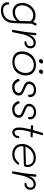

<svg xmlns="http://www.w3.org/2000/svg" viewBox="1597 -2310 963 4197"><g transform="rotate(90 2078.5 -211.5)"><path d="M538 -510Q538 -505 535 -499Q521 -473 498 -421Q497 -349 493 -250Q493 -223 491 -171Q487 -27 478 31Q462 133 387.5 191.5Q313 250 205 250Q125 250 77 209Q29 168 29 97Q29 68 59 68Q78 68 78 87Q78 133 108 167.5Q138 202 205 202Q294 202 351.5 156.5Q409 111 425 32Q434 -13 436 -94Q403 -54 354.5 -30.5Q306 -7 246 -7Q180 -7 134.5 -35Q89 -63 66 -110Q43 -157 43 -213Q43 -290 79.5 -357.5Q116 -425 179.5 -466Q243 -507 319 -507Q368 -507 404 -491Q440 -475 457 -455Q473 -489 488 -517Q495 -530 509 -530Q519 -530 528.5 -524.5Q538 -519 538 -510ZM437 -165Q440 -210 442 -326L444 -388Q436 -416 398.5 -436.5Q361 -457 315 -457Q256 -457 205.5 -422Q155 -387 125.5 -330.5Q96 -274 96 -213Q96 -146 135 -102Q174 -58 251 -58Q307 -58 359.5 -88.5Q412 -119 437 -165Z M1037 -398Q1037 -337 1000.5 -301Q964 -265 908 -265Q894 -265 888 -268.5Q882 -272 882 -280Q882 -306 908 -308Q989 -317 989 -398Q989 -427 972 -446Q955 -465 916 -465Q850 -465 802.5 -398Q755 -331 730 -231Q713 -160 690 -37Q685 -11 678.5 -1.5Q672 8 657 8Q634 8 634 -14Q634 -21 635 -26L670 -228Q689 -340 700 -501Q701 -513 710 -519.5Q719 -526 732 -526Q754 -526 752 -502Q745 -434 735 -360Q762 -436 809 -474Q856 -512 916 -512Q974 -512 1005.5 -479.5Q1037 -447 1037 -398Z M1104 -206Q1104 -291 1141.5 -362Q1179 -433 1246 -474.5Q1313 -516 1399 -516Q1466 -516 1518 -490Q1570 -464 1599.5 -413.5Q1629 -363 1629 -293Q1629 -207 1592 -140.5Q1555 -74 1487.5 -37Q1420 0 1330 0Q1235 0 1169.5 -50Q1104 -100 1104 -206ZM1574 -293Q1574 -375 1526.5 -422Q1479 -469 1401 -469Q1331 -469 1276 -433Q1221 -397 1190.5 -336.5Q1160 -276 1160 -206Q1160 -122 1210.5 -84.5Q1261 -47 1332 -47Q1404 -47 1459 -79.5Q1514 -112 1544 -168Q1574 -224 1574 -293ZM1272 -620Q1272 -643 1288 -658Q1304 -673 1327 -673Q1345 -673 1356.5 -663Q1368 -653 1368 -637Q1368 -615 1351 -598.5Q1334 -582 1312 -582Q1294 -582 1283 -592.5Q1272 -603 1272 -620ZM1501 -620Q1501 -643 1517 -658Q1533 -673 1556 -673Q1573 -673 1584 -663Q1595 -653 1595 -637Q1595 -615 1579 -598.5Q1563 -582 1540 -582Q1522 -582 1511.5 -592.5Q1501 -603 1501 -620Z M1708 -116Q1704 -126 1704 -133Q1705 -143 1716 -151Q1727 -159 1738 -159Q1746 -159 1750 -154Q1754 -149 1760 -135Q1801 -45 1884 -45Q1920 -45 1949 -58Q1978 -71 1995 -93.5Q2012 -116 2012 -141Q2012 -172 1985.5 -190Q1959 -208 1904 -229Q1859 -246 1830 -261.5Q1801 -277 1781 -302.5Q1761 -328 1761 -366Q1761 -405 1783 -440Q1805 -475 1847.5 -497Q1890 -519 1947 -519Q2015 -519 2058.5 -484.5Q2102 -450 2102 -389Q2102 -365 2095 -354.5Q2088 -344 2070 -344Q2056 -344 2053 -352.5Q2050 -361 2050 -383Q2050 -428 2021.5 -449.5Q1993 -471 1947 -471Q1883 -471 1849.5 -439.5Q1816 -408 1816 -367Q1816 -334 1843.5 -315.5Q1871 -297 1928 -274Q1974 -256 2001.5 -241Q2029 -226 2048.5 -201.5Q2068 -177 2068 -141Q2068 -99 2044 -66Q2020 -33 1978 -14.5Q1936 4 1883 4Q1815 4 1772 -29.5Q1729 -63 1708 -116Z M2195 -116Q2191 -126 2191 -133Q2192 -143 2203 -151Q2214 -159 2225 -159Q2233 -159 2237 -154Q2241 -149 2247 -135Q2288 -45 2371 -45Q2407 -45 2436 -58Q2465 -71 2482 -93.5Q2499 -116 2499 -141Q2499 -172 2472.5 -190Q2446 -208 2391 -229Q2346 -246 2317 -261.5Q2288 -277 2268 -302.5Q2248 -328 2248 -366Q2248 -405 2270 -440Q2292 -475 2334.5 -497Q2377 -519 2434 -519Q2502 -519 2545.5 -484.5Q2589 -450 2589 -389Q2589 -365 2582 -354.5Q2575 -344 2557 -344Q2543 -344 2540 -352.5Q2537 -361 2537 -383Q2537 -428 2508.5 -449.5Q2480 -471 2434 -471Q2370 -471 2336.5 -439.5Q2303 -408 2303 -367Q2303 -334 2330.5 -315.5Q2358 -297 2415 -274Q2461 -256 2488.5 -241Q2516 -226 2535.5 -201.5Q2555 -177 2555 -141Q2555 -99 2531 -66Q2507 -33 2465 -14.5Q2423 4 2370 4Q2302 4 2259 -29.5Q2216 -63 2195 -116Z M2999 -130Q2999 -98 2982 -67.5Q2965 -37 2936.5 -18.5Q2908 0 2875 0Q2823 0 2795 -39.5Q2767 -79 2767 -149Q2767 -238 2809 -401Q2768 -402 2734 -407Q2717 -409 2717 -426Q2717 -441 2724.5 -448Q2732 -455 2744 -454Q2785 -450 2822 -449Q2840 -518 2867 -603L2880 -647Q2887 -670 2911 -670Q2924 -670 2930.5 -662.5Q2937 -655 2933 -644Q2897 -529 2874 -446Q2928 -444 2959 -444Q2983 -444 2983 -429Q2983 -413 2975 -406Q2967 -399 2952 -399Q2893 -399 2861 -400Q2819 -237 2819 -148Q2819 -48 2875 -48Q2904 -48 2927.5 -69Q2951 -90 2951 -123Q2951 -135 2957.5 -143Q2964 -151 2979 -151Q2999 -151 2999 -130Z M3126 -210Q3126 -290 3166.5 -360Q3207 -430 3276 -471.5Q3345 -513 3428 -513Q3519 -513 3575 -464Q3631 -415 3631 -331Q3631 -287 3618 -269.5Q3605 -252 3575 -251L3180 -241Q3177 -223 3177 -206Q3177 -135 3225 -90.5Q3273 -46 3351 -46Q3397 -46 3431.5 -60.5Q3466 -75 3487.5 -93Q3509 -111 3541 -144Q3548 -151 3555 -151Q3564 -151 3572 -144.5Q3580 -138 3580 -129Q3580 -119 3570 -109Q3541 -76 3518 -55Q3495 -34 3452.5 -16Q3410 2 3351 2Q3279 2 3228 -27Q3177 -56 3151.5 -104.5Q3126 -153 3126 -210ZM3567 -297Q3578 -297 3581.5 -304Q3585 -311 3585 -330Q3585 -393 3542 -429.5Q3499 -466 3427 -466Q3366 -466 3313 -436Q3260 -406 3227 -363Q3194 -320 3188 -286Z M4129 -398Q4129 -337 4092.5 -301Q4056 -265 4000 -265Q3986 -265 3980 -268.5Q3974 -272 3974 -280Q3974 -306 4000 -308Q4081 -317 4081 -398Q4081 -427 4064 -446Q4047 -465 4008 -465Q3942 -465 3894.5 -398Q3847 -331 3822 -231Q3805 -160 3782 -37Q3777 -11 3770.5 -1.5Q3764 8 3749 8Q3726 8 3726 -14Q3726 -21 3727 -26L3762 -228Q3781 -340 3792 -501Q3793 -513 3802 -519.5Q3811 -526 3824 -526Q3846 -526 3844 -502Q3837 -434 3827 -360Q3854 -436 3901 -474Q3948 -512 4008 -512Q4066 -512 4097.5 -479.5Q4129 -447 4129 -398Z"/></g></svg>

Font: Mali Light
Style: Italic
Weight: 300
Italic angle: -10°
Version: Version 1.000; ttfautohint (v1.6)